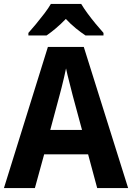

<svg xmlns="http://www.w3.org/2000/svg" viewBox="-20 -954 670 974"><path d="M473 0 427 -171H204L157 0H0L223 -716H405L630 0ZM349 -469Q342 -498 331.5 -538Q321 -578 315 -607Q311 -588 305 -561.5Q299 -535 292.5 -510Q286 -485 282 -470L235 -295H396ZM392 -934Q405 -912 424.5 -885.5Q444 -859 465.5 -833Q487 -807 505 -787V-774H414Q391 -789 364.5 -810.5Q338 -832 314 -858Q289 -832 263.5 -810.5Q238 -789 216 -774H124V-787Q141 -806 163 -832.5Q185 -859 205.5 -886Q226 -913 238 -934Z"/></svg>

Font: Noto Sans Arabic SemCond
Style: Bold
Weight: 700
Width: 4
Designer: Monotype Design Team, Nadine Chahine, Nizar Qandah and Khaled Hosny
Foundry: Monotype Imaging Inc.
Version: Version 2.012; ttfautohint (v1.8.4.7-5d5b)